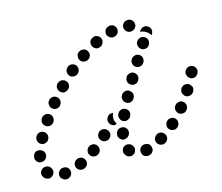

<svg xmlns="http://www.w3.org/2000/svg" viewBox="-92 -651 919 795"><g transform="rotate(-15 367.5 -254.0)"><path d="M121 22Q127 14 126 4Q125 -6 117 -13Q109 -19 99 -18H98Q93 -18 88 -15Q84 -13 81 -9Q78 -5 76 0Q75 4 75 9Q76 14 78 19Q81 23 85 26Q88 29 93 31Q98 32 103 32H104Q114 30 121 22ZM473 14Q479 5 476 -5Q475 -10 473 -14Q470 -18 466 -21Q461 -23 456 -24Q452 -25 447 -24H446Q436 -22 430 -13Q424 -4 427 6Q428 11 430 15Q433 19 437 22Q442 24 447 25Q451 26 456 25H457Q467 23 473 14ZM198 -7Q202 -16 197 -26Q195 -30 191 -34Q188 -37 183 -39Q178 -40 173 -40Q168 -40 164 -38L163 -37Q154 -33 150 -23Q147 -13 151 -4Q153 0 157 4Q161 7 165 9Q170 10 175 10Q180 10 184 8L185 7Q195 3 198 -7ZM20 7Q24 9 29 10Q34 10 39 9Q43 7 47 4Q55 -3 56 -13Q57 -24 50 -31Q50 -32 50 -32Q43 -40 33 -41Q22 -42 14 -35Q6 -29 5 -18Q4 -8 11 0Q11 1 12 1Q15 5 20 7ZM388 8Q383 9 378 8Q373 7 369 5Q365 2 362 -2Q361 -2 361 -3Q355 -11 356 -21Q358 -32 366 -38Q371 -41 375 -42Q380 -43 385 -42Q390 -41 394 -39Q398 -36 401 -32Q401 -32 402 -32Q404 -28 405 -24Q407 -20 407 -16Q405 -12 404 -7Q404 -6 404 -5Q403 -3 401 -1Q399 2 397 3Q393 6 388 8ZM543 -15Q545 -19 547 -24Q548 -28 547 -33Q546 -38 544 -42Q538 -51 528 -54Q518 -56 509 -51V-50Q500 -45 497 -35Q495 -25 500 -16Q503 -12 507 -9Q511 -6 516 -5Q521 -4 525 -4Q530 -5 535 -8Q540 -11 543 -15ZM265 -51Q266 -61 260 -70Q257 -74 253 -76Q249 -79 244 -80Q239 -80 234 -79Q229 -78 225 -75Q216 -68 215 -58Q213 -48 219 -40Q222 -36 226 -33Q231 -30 236 -30Q240 -29 245 -30Q250 -31 254 -34L255 -35Q263 -41 265 -51ZM608 -75Q609 -86 602 -93Q598 -97 594 -99Q589 -101 584 -101Q579 -101 575 -100Q570 -98 566 -94Q558 -87 558 -76Q557 -66 564 -59Q568 -55 572 -53Q577 -51 582 -51Q587 -50 591 -52Q596 -54 600 -57V-58Q608 -65 608 -75ZM-6 -84Q-5 -79 -2 -75Q0 -71 4 -68Q8 -65 13 -64Q18 -63 23 -64Q28 -64 32 -67Q36 -69 39 -73Q42 -78 43 -82L44 -83Q46 -93 41 -102Q35 -111 25 -113Q15 -116 6 -111Q-3 -105 -5 -95V-94Q-6 -89 -6 -84ZM350 -87Q351 -82 354 -77Q357 -73 361 -70Q365 -67 369 -66Q380 -64 388 -70Q397 -75 399 -85L400 -86Q401 -91 400 -96Q399 -101 397 -105Q394 -109 390 -112Q386 -115 381 -116Q371 -118 362 -113Q353 -107 351 -97V-96Q350 -92 350 -87ZM324 -103Q324 -114 317 -121Q310 -129 300 -129Q290 -130 282 -123L281 -122Q274 -115 273 -105Q273 -94 280 -87Q287 -79 297 -79Q308 -78 315 -85L316 -86Q324 -93 324 -103ZM659 -126Q661 -130 660 -135Q660 -140 657 -145Q655 -149 651 -152Q643 -159 633 -157Q622 -156 616 -148L615 -147Q612 -144 611 -139Q609 -134 610 -129Q610 -124 613 -120Q615 -115 619 -112Q627 -106 638 -107Q648 -108 654 -116L655 -117Q658 -121 659 -126ZM330 -148Q328 -152 327 -157Q327 -162 329 -167Q330 -172 334 -175V-176Q338 -180 342 -182Q347 -184 352 -184Q353 -184 355 -184Q356 -184 357 -184Q357 -183 357 -183V-182Q353 -174 353 -165Q352 -155 356 -146Q358 -141 361 -137Q357 -135 353 -133Q348 -133 343 -135Q339 -137 335 -140Q332 -143 330 -148ZM24 -152Q27 -142 36 -137Q41 -135 45 -134Q50 -134 55 -135Q60 -137 64 -140Q68 -143 70 -148Q75 -157 72 -167Q69 -177 60 -182Q56 -184 51 -185Q46 -185 41 -184Q36 -183 32 -179Q29 -176 26 -172V-171Q21 -162 24 -152ZM377 -154Q381 -144 390 -140Q400 -136 409 -140Q419 -144 423 -153V-154Q428 -164 424 -173Q420 -183 410 -187Q401 -191 391 -187Q382 -184 378 -174L377 -173Q373 -164 377 -154ZM704 -192Q705 -197 704 -202Q702 -206 699 -210Q697 -214 692 -217Q683 -222 673 -220Q663 -217 658 -209L657 -208Q655 -204 654 -199Q653 -194 654 -189Q656 -184 659 -180Q661 -176 666 -173Q675 -168 685 -171Q695 -173 700 -182L701 -183Q703 -187 704 -192ZM63 -220Q65 -210 74 -204Q78 -201 83 -200Q88 -199 93 -200Q97 -201 102 -204Q106 -206 109 -211Q112 -215 113 -220Q114 -225 113 -230Q112 -235 110 -239Q107 -243 103 -246Q94 -252 84 -250Q74 -248 68 -240L67 -239Q62 -230 63 -220ZM409 -235Q408 -230 410 -225Q411 -220 414 -216Q418 -213 422 -210Q431 -205 441 -208Q451 -212 456 -221V-222Q459 -226 459 -231Q460 -236 458 -241Q457 -245 453 -249Q450 -253 446 -255Q442 -258 437 -258Q432 -259 427 -257Q422 -256 418 -252Q414 -249 412 -245V-244Q409 -240 409 -235ZM739 -272Q735 -282 726 -286Q722 -288 717 -288Q712 -289 707 -287Q702 -285 699 -282Q695 -278 693 -274L692 -273Q690 -269 690 -264Q690 -259 692 -254Q693 -249 697 -246Q700 -242 704 -240Q714 -235 724 -239Q733 -243 738 -252V-253Q743 -262 739 -272ZM110 -293Q109 -289 110 -284Q110 -279 112 -274Q115 -270 119 -267Q122 -264 127 -262Q132 -261 137 -261Q142 -262 146 -264Q151 -266 154 -270V-271Q157 -275 159 -280Q160 -284 160 -289Q159 -294 157 -299Q155 -303 151 -306Q143 -313 133 -312Q122 -311 116 -303L115 -302Q112 -298 110 -293ZM447 -293Q450 -283 459 -278Q468 -273 478 -275Q488 -278 493 -287V-288Q499 -297 496 -307Q493 -317 484 -322Q476 -327 466 -324Q456 -322 450 -313V-312Q445 -303 447 -293ZM160 -343Q161 -333 168 -325Q172 -322 176 -320Q181 -318 186 -318Q191 -319 195 -321Q200 -323 203 -326L204 -327Q211 -334 211 -345Q211 -355 203 -362Q200 -366 195 -367Q191 -369 186 -369Q181 -369 176 -367Q172 -365 168 -362L167 -361Q160 -353 160 -343ZM487 -359Q489 -349 498 -344Q507 -338 517 -341Q527 -343 532 -352L533 -353Q536 -357 536 -362Q537 -367 536 -372Q535 -377 532 -381Q529 -385 525 -387Q516 -393 506 -390Q496 -388 490 -379V-378Q484 -370 487 -359ZM219 -408Q216 -403 216 -398Q216 -393 217 -389Q219 -384 222 -380Q229 -372 239 -372Q250 -371 258 -378Q266 -385 267 -396Q267 -406 261 -414Q254 -421 243 -422Q233 -423 225 -416V-415Q221 -412 219 -408ZM527 -434Q527 -430 528 -425Q529 -420 532 -416Q535 -412 539 -409Q548 -404 558 -406Q568 -408 573 -417L574 -418Q576 -422 577 -427Q578 -432 577 -437Q576 -441 573 -446Q570 -450 566 -452Q557 -458 547 -455Q537 -453 531 -444Q528 -439 527 -434ZM277 -449Q275 -438 281 -430Q287 -421 297 -420Q307 -418 316 -424Q325 -430 327 -441Q328 -451 322 -459Q317 -468 306 -469Q296 -471 288 -465H287Q278 -459 277 -449ZM555 -483V-484Q558 -488 562 -491Q566 -494 570 -495Q575 -496 580 -496Q585 -495 589 -492Q598 -487 601 -477Q603 -467 598 -458V-457Q597 -456 596 -455Q595 -454 595 -453Q593 -456 591 -459Q586 -466 578 -471Q570 -476 561 -478Q557 -479 553 -479Q553 -480 553 -481Q554 -482 555 -483ZM343 -492Q340 -482 345 -473Q349 -464 359 -460Q369 -457 378 -462H379Q388 -467 391 -477Q395 -487 390 -496Q385 -505 376 -508Q366 -512 357 -507L356 -506Q346 -502 343 -492ZM424 -531Q420 -529 417 -524Q415 -520 414 -515Q413 -510 414 -505Q417 -495 426 -490Q434 -484 444 -487H445Q455 -489 461 -498Q466 -507 464 -517Q463 -522 460 -526Q457 -530 453 -533Q449 -535 444 -536Q439 -537 434 -536L433 -535Q428 -534 424 -531ZM509 -539Q504 -538 500 -535Q496 -532 494 -528Q491 -524 490 -519Q489 -509 495 -500Q501 -492 511 -490H512Q522 -489 531 -495Q539 -501 541 -511Q541 -516 540 -521Q539 -526 536 -530Q533 -534 529 -536Q525 -539 520 -540H519Q514 -540 509 -539Z"/></g></svg>

Font: FRB American Cursive Dotted Black
Style: Bold Italic
Weight: 900
Italic angle: -25°
Version: Version 2.0;Modular Font Editor K font №1